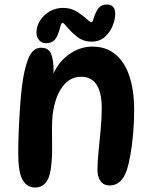

<svg xmlns="http://www.w3.org/2000/svg" viewBox="-20 -834 677 853"><path d="M163 -622Q195 -622 206.5 -596Q218 -570 218 -519Q218 -507 216.5 -493.5Q215 -480 212 -469L210 -489Q234 -554 284 -590.5Q334 -627 390 -627Q452 -627 493.5 -592Q535 -557 555.5 -494Q576 -431 576 -345Q576 -292 571.5 -240.5Q567 -189 559.5 -146.5Q552 -104 543 -77Q531 -43 512 -26.5Q493 -10 467 -10Q441 -10 427 -29Q413 -48 413 -80Q413 -114 418 -162.5Q423 -211 427.5 -261.5Q432 -312 432 -353Q432 -493 340 -493Q291 -493 258 -449.5Q225 -406 214 -326Q211 -299 211 -259Q211 -219 211.5 -179.5Q212 -140 209 -113Q205 -53 186.5 -27Q168 -1 136 -1Q99 -1 80 -35.5Q61 -70 61 -152Q61 -194 63 -246Q65 -298 68.5 -350.5Q72 -403 77 -446Q87 -527 106 -574.5Q125 -622 163 -622ZM261 -799Q295 -799 322 -782Q349 -765 375 -741Q382 -735 386.5 -735.5Q391 -736 393 -743Q404 -780 417 -797Q430 -814 455 -814Q492 -814 492 -771Q492 -749 481 -720.5Q470 -692 446.5 -670.5Q423 -649 386 -649Q351 -649 324 -669.5Q297 -690 269 -724Q262 -733 257 -732Q252 -731 248 -716Q239 -677 225 -659.5Q211 -642 184 -642Q165 -642 153.5 -656Q142 -670 142 -689Q142 -717 157.5 -742Q173 -767 200 -783Q227 -799 261 -799Z"/></svg>

Font: DynaPuff
Style: Regular
Weight: 400
Designer: Toshi Omagari, Jennifer Daniel
Foundry: Google Fonts
Version: Version 2.000